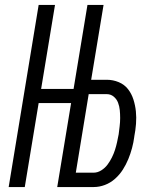

<svg xmlns="http://www.w3.org/2000/svg" viewBox="-20 -755 640 775"><path d="M15 0 136 -735H202L146 -396H277L333 -735H398L348 -433H411Q436 -433 459 -423.5Q482 -414 496.5 -395.5Q511 -377 518.5 -353.5Q526 -330 528.5 -305.5Q531 -281 529 -255Q527 -229 522 -204V-203Q522 -203 522 -203Q522 -203 522 -203Q522 -203 522 -203Q522 -203 522 -203Q519 -180 513 -157.5Q507 -135 498 -113Q489 -91 476 -70.5Q463 -50 444.5 -33.5Q426 -17 403.5 -8.5Q381 0 358 0H211L267 -339H136L80 0ZM286 -58H358Q374 -58 389 -67.5Q404 -77 414 -90.5Q424 -104 431.5 -119Q439 -134 444 -149.5Q449 -165 452.5 -181Q456 -197 459 -213Q461 -230 463 -246Q465 -262 465 -278.5Q465 -295 463.5 -310.5Q462 -326 456.5 -340.5Q451 -355 439 -365Q427 -375 411 -375H338Z"/></svg>

Font: Iosevka SS04 Light Extended
Style: Italic
Weight: 300
Width: 7
Italic angle: -9°
Monospace: yes
Designer: Belleve Invis
Foundry: Belleve Invis
Version: Version 19.0.0; ttfautohint (v1.8.4)